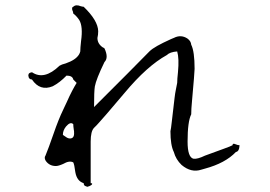

<svg xmlns="http://www.w3.org/2000/svg" viewBox="-20 -693 1040 739"><path d="M332 19Q325 24 316 26Q316 26 313.5 25Q311 24 306 22Q302 18 302 12Q276 4 270 -30Q268 -46 266 -55Q264 -64 262 -68Q247 -76 223 -62Q205 -54 195 -54Q170 -54 156 -74Q149 -86 155 -94Q167 -123 185 -175Q196 -207 205.5 -230.5Q215 -254 222 -268Q224 -273 228 -281Q232 -289 237 -300Q248 -325 257.5 -343Q267 -361 275 -374L262 -387Q259 -402 236 -402Q210 -375 183 -361Q134 -341 103 -387Q97 -387 93.5 -390.5Q90 -394 90 -398L89 -402Q89 -408 92.5 -411Q96 -414 100 -414L103 -415Q150 -383 209 -440Q217 -445 233 -449Q271 -462 284 -483Q286 -486 287 -489Q288 -492 289 -495Q289 -508 292 -535Q300 -591 285 -616Q275 -631 262 -641Q262 -647 258 -655Q256 -666 262 -667Q272 -677 291 -669Q295 -668 297.5 -667.5Q300 -667 302 -667Q357 -614 358 -573Q358 -559 355 -547Q355 -525 375 -511Q377 -510 379 -509Q381 -508 382 -507Q399 -471 382 -454Q350 -388 345 -360Q342 -341 342 -281Q416 -355 469 -408Q522 -461 555 -495Q565 -505 585.5 -516.5Q606 -528 637 -542Q641 -544 644 -545Q647 -546 649 -547Q676 -561 701 -545Q715 -535 716 -521Q729 -495 729 -428Q729 -422 726.5 -391Q724 -360 719 -304Q716 -273 716 -253Q702 -225 702 -148Q702 -87 725 -82Q740 -80 769 -94Q815 -111 841.5 -120.5Q868 -130 875 -134Q875 -143 886 -138Q895 -134 902 -134Q901 -110 888 -108Q847 -65 769 -44Q765 -43 762 -42Q759 -41 755 -40Q716 -27 679 -58Q657 -79 649 -108Q636 -134 636 -188Q638 -195 641.5 -227Q645 -259 652 -317Q654 -334 657 -348.5Q660 -363 662 -374Q662 -388 665 -415Q670 -468 662 -495Q634 -493 622 -481Q546 -439 460 -336Q416 -284 391.5 -255.5Q367 -227 362 -222Q357 -216 352 -211Q347 -206 342 -201Q329 -188 329 -148V12Q339 12 332 19ZM238 -163Q244 -160 249 -160Q267 -160 265 -184Q265 -186 265 -188Q265 -190 264 -194Q263 -201 262.5 -206Q262 -211 262 -215Q251 -226 234 -206Q222 -191 222 -174Q222 -174 226 -171Q230 -168 238 -163Z"/></svg>

Font: New Tegomin
Style: Regular
Weight: 400
Designer: Kyosuke Nagai
Version: Version 1.000